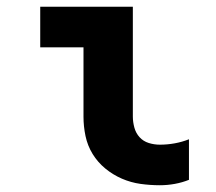

<svg xmlns="http://www.w3.org/2000/svg" viewBox="-20 -540 640 568"><path d="M453 8Q424 8 395.5 4Q367 0 340.5 -11.5Q314 -23 291.5 -41.5Q269 -60 254 -84.5Q239 -109 233 -137.5Q227 -166 227 -195V-400H99V-520H373V-195Q373 -179 377.5 -162.5Q382 -146 393 -134Q404 -122 420 -117Q436 -112 453 -112Q475 -112 497 -116Q519 -120 539 -128V-8Q519 0 497 4Q475 8 453 8Z"/></svg>

Font: Iosevka Heavy Extended
Style: Regular
Weight: 900
Width: 7
Monospace: yes
Designer: Belleve Invis
Foundry: Belleve Invis
Version: Version 32.5.0; ttfautohint (v1.8.4)